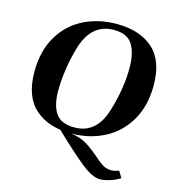

<svg xmlns="http://www.w3.org/2000/svg" viewBox="-118 -705 913 1007"><g transform="rotate(15 338.5 -202.0)"><path d="M39 -254Q39 -366 86 -446Q133 -526 213.5 -566.5Q294 -607 393 -607Q518 -607 590 -543Q662 -479 662 -345Q662 -234 615 -153.5Q568 -73 487.5 -31.5Q407 10 308 10Q184 10 111.5 -54.5Q39 -119 39 -254ZM477 -161Q516 -287 516 -401Q516 -481 487.5 -527Q459 -573 386 -573Q262 -573 220 -425Q186 -305 185 -188Q186 -109 215 -67Q244 -25 317 -25Q435 -25 477 -161ZM243 0 308 10Q357 16 390.5 35.5Q424 55 466 91Q496 118 516 130Q536 142 561 142Q579 142 603 133L624 168Q598 185 567.5 194Q537 203 516 203Q475 203 412.5 153Q350 103 243 0Z"/></g></svg>

Font: Unna
Style: Bold Italic
Weight: 700
Italic angle: -8.05°
Designer: Jorge de Buen Unna
Foundry: Omnibus-Type
Version: Version 2.008